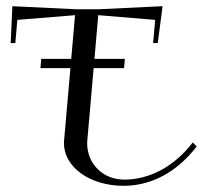

<svg xmlns="http://www.w3.org/2000/svg" viewBox="-20 -590 655 620"><path d="M383.2 -400H285L297.3 -541L481 -525.8L474.5 -451H489.5L504.9 -570L296 -560H227L19.9 -570L14.5 -451H29.5L36 -525.8L222.3 -541L210 -400H113.2L110.6 -370H207.4L186.8 -135C186.6 -132.5 186.5 -130 186.5 -127.5C186.5 -50.9 269.5 10 379.1 10C465.6 10 548.7 -31 615.2 -117L602.4 -130C540.3 -49 459.6 -10 380.9 -10C311.9 -10 261.5 -61.7 261.5 -127C261.5 -129.7 261.6 -132.3 261.8 -135L282.4 -370H380.6Z"/></svg>

Font: Galberik
Style: Regular
Weight: 400
Designer: Gluk
Foundry: Gluk
Version: Version 0.50